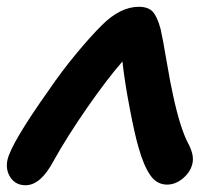

<svg xmlns="http://www.w3.org/2000/svg" viewBox="-34 -527 643 571"><path d="M42 23.9Q13.2 23.9 -2.2 1.7Q-17.6 -20.5 -12.2 -49.8Q-2 -99.6 111.8 -259.8Q147.5 -312.5 191.4 -365.7Q235.4 -418.9 269 -452.1Q323.7 -506.8 378.9 -506.8Q407.2 -506.8 420.7 -491.7Q434.1 -476.6 443.8 -439.9Q449.7 -414.6 461.4 -345.5Q473.1 -276.4 481 -242.2Q502.4 -143.1 526.9 -98.1Q542.5 -67.9 539.1 -44.9Q534.7 -18.1 511.7 2Q488.8 22 462.9 22Q431.6 22 412.1 -7.1Q392.6 -36.1 377.9 -88.9Q366.7 -126.5 351.6 -206.1Q336.4 -285.6 330.1 -344.2Q283.7 -291 224.6 -205.8Q165.5 -120.6 125 -47.9Q86.9 23.9 42 23.9Z"/></svg>

Font: Shantell Sans Bouncy
Style: Italic
Weight: 600
Italic angle: -11.31°
Designer: Stephen Nixon, Anya Danilova, Shantell Martin
Foundry: Arrow Type
Version: Version 1.006;[9816181b4]